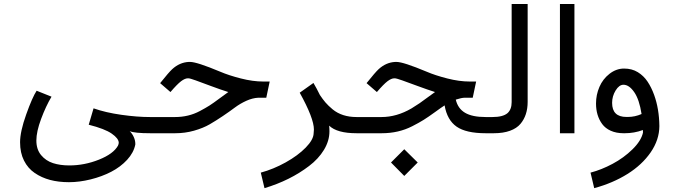

<svg xmlns="http://www.w3.org/2000/svg" viewBox="-20 -687 3503 990"><path d="M677.7 54.7V58.1Q669.4 100.1 635.5 137Q601.6 173.8 553.5 198.7Q505.4 223.6 447.3 238Q389.2 252.4 335.4 252.4Q281.7 252.4 238 240.7Q194.3 229 159.2 205.1Q124 181.2 103.8 141.1Q83.5 101.1 83.5 46.4Q83.5 -8.3 115 -96.7Q146.5 -185.1 168.9 -219.2L245.6 -188.5Q216.3 -139.2 191.9 -73.7Q167.5 -8.3 167.5 37.6Q167.5 83.5 191.9 112.8Q216.3 142.1 253.2 154.1Q290 166 337.4 166Q415.5 166 490.2 136.2Q564.9 106.4 588.4 64Q592.3 54.7 592.3 49.3Q592.3 27.3 556.4 2.2Q520.5 -22.9 437.5 -43.9L462.4 -128.4Q524.9 -106.4 606 -95Q687 -83.5 754.4 -83.5V0Q673.3 0 648.9 -10.7Q662.1 2.4 669.9 19.8Q677.7 37.1 677.7 54.7Z M752.9 -83.5H882.3Q952.6 -83.5 1010.3 -114.3Q1040.5 -130.4 1060.1 -142.8Q1079.6 -155.3 1111.6 -179.2Q1143.6 -203.1 1157.2 -212.4Q1118.2 -224.6 1068.4 -243.2Q1018.6 -261.7 989 -272.5Q959.5 -283.2 951.2 -283.2H948.7Q933.6 -283.2 913.6 -268.1Q893.6 -252.9 858.9 -212.4L805.7 -258.3Q850.6 -314.5 867.7 -330.1Q905.8 -365.2 953.1 -367.7H960.4Q995.1 -367.7 1115.2 -317.4Q1159.7 -298.3 1221.7 -282.5Q1283.7 -266.6 1337.4 -266.6H1370.6L1353 -183.1H1311.5Q1281.7 -181.6 1250 -167.2Q1218.3 -152.8 1191.2 -132.6Q1164.1 -112.3 1129.4 -88.9Q1094.7 -65.4 1061 -45.9Q1027.3 -26.4 980.7 -13.2Q934.1 0 883.8 0H753.9Q738.3 0 725.3 -12.7Q712.4 -25.4 712.4 -41.5Q712.4 -57.6 724.9 -70.6Q737.3 -83.5 752.9 -83.5Z M1597.2 0 1598.6 -19Q1598.6 -77.1 1525.4 -209L1596.2 -259.3Q1613.3 -230.5 1629.4 -197.3Q1643.6 -175.8 1658 -158.9Q1672.4 -142.1 1695.3 -123Q1743.7 -83.5 1818.8 -83.5V0Q1717.8 0 1677.2 -39.1Q1678.7 -25.4 1678.7 -9.8Q1678.7 39.1 1650.4 85.7Q1622.1 132.3 1573.7 168.9Q1476.6 243.2 1343.8 283.2L1324.7 203.1Q1389.6 185.5 1452.9 150.4Q1516.1 115.2 1556.4 74Q1596.7 32.7 1597.2 0Z M1996.1 150.9 2064.5 82.5 2133.8 150.9 2064.5 220.2ZM1817.4 -83.5H1946.8Q2025.4 -83.5 2101.6 -127.9Q2127.4 -143.6 2143.1 -154.5Q2158.7 -165.5 2184.6 -184.6Q2210.4 -203.6 2223.1 -212.4Q2184.6 -224.6 2134.3 -243.2Q2084 -261.7 2054 -272.5Q2023.9 -283.2 2015.6 -283.2H2013.2Q1998 -283.2 1978 -268.1Q1958 -252.9 1923.3 -212.4L1870.1 -258.3Q1915 -314.5 1932.1 -330.1Q1970.2 -365.2 2017.6 -367.7H2024.9Q2059.6 -367.7 2179.7 -317.4Q2224.1 -298.3 2286.1 -282.5Q2348.1 -266.6 2401.9 -266.6H2435.1L2417.5 -183.1H2376Q2360.4 -183.1 2330.1 -173.3Q2340.8 -127.4 2377.9 -105.5Q2415 -83.5 2484.4 -83.5V0Q2383.3 0 2334.5 -33.9Q2285.6 -67.9 2272.5 -143.6Q2256.3 -133.3 2222.4 -108.6Q2188.5 -84 2164.3 -68.8Q2140.1 -53.7 2105.5 -36.1Q2035.2 0 1948.2 0H1818.4Q1802.7 0 1789.8 -12.7Q1776.9 -25.4 1776.9 -41.5Q1776.9 -57.6 1789.3 -70.6Q1801.8 -83.5 1817.4 -83.5Z M2482.9 -83.5H2519Q2573.2 -83.5 2596.7 -103.5Q2618.2 -122.6 2618.2 -160.6V-666.5H2700.7V-161.6Q2700.7 -92.3 2663.6 -48.3Q2644.5 -25.4 2609.6 -12.7Q2574.7 0 2526.4 0H2482.9Q2466.8 -1 2454.6 -13.2Q2442.4 -25.4 2442.4 -41.5Q2442.4 -57.6 2454.8 -70.6Q2467.3 -83.5 2482.9 -83.5Z M2867.2 0V-666.5H2941.9V0Z M3136.2 -156.7Q3136.2 -84 3210 -84H3217.3Q3253.9 -84 3288.1 -99.1Q3276.4 -174.3 3250 -212.2Q3223.6 -250 3194.8 -250Q3172.4 -250 3154.3 -220.5Q3136.2 -190.9 3136.2 -156.7ZM3200.7 0H3195.8Q3157.7 0 3129.4 -12.7Q3101.1 -25.4 3085 -47.4Q3053.2 -90.8 3053.2 -153.3Q3053.2 -198.2 3070.8 -239Q3088.4 -279.8 3123 -306.6Q3157.7 -333.5 3198 -333.5Q3238.3 -333.5 3268.6 -314.9Q3298.8 -296.4 3318.8 -266.4Q3338.9 -236.3 3353 -197.3Q3378.9 -125.5 3379.9 -36.6Q3379.4 34.2 3335 98.6Q3290.5 163.1 3215.1 210.2Q3139.6 257.3 3043.9 283.2L3024.9 203.1Q3081.1 188.5 3138.7 157.7Q3196.3 127 3241.2 83Q3286.1 39.1 3295.4 -3.4Q3295.4 -14.6 3294.9 -16.6Q3250.5 0 3200.7 0Z"/></svg>

Font: GanjNamehSans
Style: Regular
Weight: 400
Designer: Mohammad Saleh Souzanchi
Foundry: http://font-store.ir
Version: Version:0.0.4;RFB:1.2.5;Building:2016-12-11 09:43:53.670092